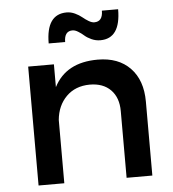

<svg xmlns="http://www.w3.org/2000/svg" viewBox="-53 -807 770 856"><g transform="rotate(-5 331.5 -379.0)"><path d="M85 0V-532.2H200.2V-430.2Q254.4 -536.1 396 -536.1Q488.8 -536.1 541.5 -481.4Q594.2 -426.8 594.2 -331.1V0H479V-298.8Q479 -358.9 445.1 -393.6Q411.1 -428.2 351.1 -428.2Q286.6 -427.7 246.3 -387.5Q206.1 -347.2 200.2 -283.2V0ZM185.1 -627Q185.1 -757.8 276.9 -757.8Q295.4 -757.8 313.7 -749.3Q332 -740.7 344.2 -730.5Q356.4 -720.2 370.6 -711.7Q384.8 -703.1 396 -703.1Q434.1 -703.1 434.1 -752H506.8Q506.8 -621.1 416 -621.1Q395.5 -621.1 376.7 -629.6Q357.9 -638.2 346.4 -648.4Q335 -658.7 321 -667.2Q307.1 -675.8 295.9 -675.8Q258.8 -675.8 258.8 -627Z"/></g></svg>

Font: Trueno
Style: Rg
Weight: 400
Designer: Julieta Ulanovsky
Foundry: Julieta Ulanovsky
Version: Version 3.001b